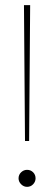

<svg xmlns="http://www.w3.org/2000/svg" viewBox="-20 -720 211 745"><path d="M77 -173 73 -700H97L93 -173ZM85 5Q72 5 62 -5Q52 -15 52 -28Q52 -42 62 -51.5Q72 -61 85 -61Q99 -61 108.5 -51.5Q118 -42 118 -28Q118 -15 108.5 -5Q99 5 85 5Z"/></svg>

Font: DM Sans 10pt Thin
Style: Regular
Weight: 250
Version: Version 4.004;gftools[0.9.30]